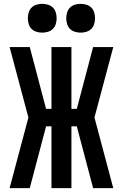

<svg xmlns="http://www.w3.org/2000/svg" viewBox="-20 -980 640 1000"><path d="M30 0 128 -368 30 -735H135L220 -413H248V-735H352V-413H380L465 -735H570L472 -368L570 0H465L380 -322H352V0H248V-322H220L135 0ZM400 -810Q385 -810 370 -814.5Q355 -819 344.5 -829.5Q334 -840 329.5 -855Q325 -870 325 -885Q325 -900 329.5 -915Q334 -930 344.5 -940.5Q355 -951 370 -955.5Q385 -960 400 -960Q415 -960 430 -955.5Q445 -951 455.5 -940.5Q466 -930 470.5 -915Q475 -900 475 -885Q475 -870 470.5 -855Q466 -840 455.5 -829.5Q445 -819 430 -814.5Q415 -810 400 -810ZM200 -810Q185 -810 170 -814.5Q155 -819 144.5 -829.5Q134 -840 129.5 -855Q125 -870 125 -885Q125 -900 129.5 -915Q134 -930 144.5 -940.5Q155 -951 170 -955.5Q185 -960 200 -960Q215 -960 230 -955.5Q245 -951 255.5 -940.5Q266 -930 270.5 -915Q275 -900 275 -885Q275 -870 270.5 -855Q266 -840 255.5 -829.5Q245 -819 230 -814.5Q215 -810 200 -810Z"/></svg>

Font: Zed Mono Semibold Extended
Style: Regular
Weight: 600
Width: 7
Monospace: yes
Designer: Belleve Invis
Foundry: Belleve Invis
Version: Version 1.0.0; ttfautohint (v1.8.4)